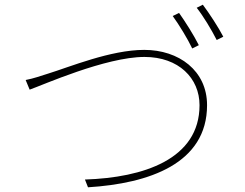

<svg xmlns="http://www.w3.org/2000/svg" viewBox="-20 -816 1040 816"><path d="M741 -761 714 -748C741 -711 778 -650 797 -610L825 -624C803 -668 766 -726 741 -761ZM842 -796 816 -783C845 -746 878 -691 901 -646L929 -660C909 -699 869 -760 842 -796ZM89 -476 106 -435C158 -453 429 -574 594 -574C740 -574 828 -483 828 -369C828 -139 589 -61 341 -53L354 -20C614 -36 860 -121 860 -369C860 -516 740 -604 593 -604C450 -604 275 -531 184 -503C145 -491 125 -483 89 -476Z"/></svg>

Font: Noto Sans Japanese Thin
Style: Regular
Weight: 100
Designer: Ryoko NISHIZUKA (kana & ideographs); Paul D. Hunt (Latin, Greek & Cyrillic); Wenlong ZHANG (bopomofo); Sandoll Communica
Foundry: Adobe Systems Incorporated
Version: Version 1.000;PS 1;hotconv 1.0.78;makeotf.lib2.5.61930